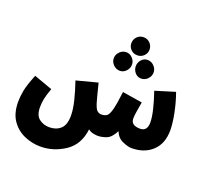

<svg xmlns="http://www.w3.org/2000/svg" viewBox="-169 -1030 1580 1468"><g transform="rotate(20 621.0 -296.0)"><path d="M832 -749Q832 -780 810.5 -802Q789 -824 758 -824Q726 -824 705 -802Q684 -780 684 -749Q684 -720 705 -698.5Q726 -677 758 -677Q789 -677 810.5 -698.5Q832 -720 832 -749ZM921 -596Q921 -625 899 -648Q877 -671 846 -671Q816 -671 796 -648Q776 -625 776 -596Q776 -566 796 -543Q816 -520 846 -520Q877 -520 899 -543Q921 -566 921 -596ZM745 -596Q745 -625 723.5 -648Q702 -671 673 -671Q642 -671 619.5 -648Q597 -625 597 -596Q597 -566 619.5 -543Q642 -520 673 -520Q702 -520 723.5 -543Q745 -566 745 -596ZM300 232Q406 232 498.5 170.5Q591 109 606 -19Q627 -3 649.5 1Q672 5 684 5Q718 5 755 -9.5Q792 -24 822 -83Q842 -33 886.5 -14Q931 5 959 5Q1063 5 1127.5 -55.5Q1192 -116 1192 -225Q1192 -279 1176 -360Q1160 -441 1133 -516L973 -467Q998 -394 1013 -332Q1028 -270 1028 -228Q1028 -157 970 -157Q895 -157 895 -213Q895 -236 901 -273Q907 -310 914 -350L752 -376Q740 -276 728 -230Q716 -184 700 -171.5Q684 -159 659 -158Q635 -157 619.5 -171.5Q604 -186 590 -234Q586 -249 576 -285.5Q566 -322 552 -380L380 -335Q406 -259 423 -190.5Q440 -122 440 -69Q440 6 404.5 38Q369 70 314 70Q265 70 230 42.5Q195 15 195 -50Q195 -84 201.5 -117.5Q208 -151 229 -209L79 -263Q43 -175 33.5 -125Q24 -75 24 -33Q24 61 64.5 119Q105 177 168.5 204.5Q232 232 300 232Z"/></g></svg>

Font: Noto Sans Arabic Condensed Black
Style: Regular
Weight: 900
Width: 3
Designer: Nadine Chahine
Foundry: Monotype Imaging Inc.
Version: 1.001